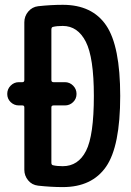

<svg xmlns="http://www.w3.org/2000/svg" viewBox="-20 -760 540 790"><path d="M191.4 -318.4V-90.8Q191.4 -81.1 198.2 -80.1Q213.9 -76.2 238.3 -76.2Q301.8 -76.2 334 -139.2Q366.2 -202.1 366.2 -365.2Q366.2 -523.4 333 -588.4Q299.8 -653.3 238.3 -653.3Q213.9 -653.3 198.2 -649.4Q191.4 -648.4 191.4 -637.7V-430.7Q191.4 -421.9 200.2 -421.9H247.1Q266.6 -421.9 280.8 -407.7Q294.9 -393.6 294.9 -373.5Q294.9 -353.5 280.8 -339.8Q266.6 -326.2 247.1 -326.2H200.2Q191.4 -326.2 191.4 -318.4ZM57.6 -326.2Q38.1 -326.2 23.9 -339.8Q9.8 -353.5 9.8 -373.5Q9.8 -393.6 23.9 -407.7Q38.1 -421.9 57.6 -421.9H72.3Q80.1 -421.9 80.1 -430.7V-668Q80.1 -693.4 96.2 -712.4Q112.3 -731.4 136.7 -734.4Q189.5 -740.2 238.3 -740.2Q359.4 -740.2 417 -655.3Q474.6 -570.3 474.6 -365.2Q474.6 -158.2 416.5 -74.2Q358.4 9.8 238.3 9.8Q190.4 9.8 136.7 3.9Q111.3 1 95.7 -18.1Q80.1 -37.1 80.1 -61.5V-318.4Q80.1 -326.2 72.3 -326.2Z"/></svg>

Font: Rounded Mgen+ 1mn medium
Style: Regular
Weight: 500
Designer: [Source Han Sans]
Ryoko NISHIZUKA  (kana & ideographs); Paul D. Hunt (Latin, Greek & Cyrillic); Wenlong ZHANG  (bopomofo
Version: Version 1.059.20150602